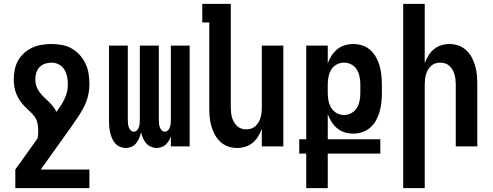

<svg xmlns="http://www.w3.org/2000/svg" viewBox="-20 -755 2540 990"><path d="M59 215V119L174 -42Q176 -52 176.5 -62.5Q177 -73 177 -83Q177 -102 173 -120.5Q169 -139 158 -154Q147 -169 132.5 -182Q118 -195 105 -208.5Q92 -222 81.5 -238Q71 -254 64 -271.5Q57 -289 54 -307.5Q51 -326 51 -345Q51 -370 56 -395.5Q61 -421 73.5 -443Q86 -465 105 -482Q124 -499 147 -509.5Q170 -520 195 -524Q220 -528 246 -528Q273 -528 300 -523Q327 -518 350.5 -504.5Q374 -491 392 -470.5Q410 -450 421.5 -425.5Q433 -401 437 -374Q441 -347 441 -320Q441 -289 433.5 -259Q426 -229 412 -202Q398 -175 380.5 -149.5Q363 -124 346 -99L190 119H441V215ZM271 -178Q283 -194 293.5 -210.5Q304 -227 312.5 -244.5Q321 -262 325.5 -281Q330 -300 330 -320Q330 -340 326 -359.5Q322 -379 312 -396Q302 -413 284 -422.5Q266 -432 246 -432Q229 -432 212 -426.5Q195 -421 183.5 -408.5Q172 -396 167 -379Q162 -362 162 -345Q162 -328 167.5 -311.5Q173 -295 183 -281Q193 -267 205.5 -255.5Q218 -244 230 -232Q242 -220 253 -206.5Q264 -193 271 -178Z M628 8Q613 8 598 1.5Q583 -5 573 -17Q563 -29 557 -43.5Q551 -58 547.5 -73.5Q544 -89 543 -104.5Q542 -120 542 -136V-520H639V-136Q639 -127 640 -117.5Q641 -108 644 -99Q647 -90 654 -83Q661 -76 670 -76Q679 -76 686 -83Q693 -90 696 -99Q699 -108 700 -117.5Q701 -127 701 -136V-520H799V-136Q799 -127 800 -117.5Q801 -108 804 -99Q807 -90 814 -83Q821 -76 830 -76Q839 -76 846 -83Q853 -90 856 -99Q859 -108 860 -117.5Q861 -127 861 -136V-520H958V0H861V-52Q857 -40 850.5 -29Q844 -18 834.5 -9.5Q825 -1 813 3.5Q801 8 788 8Q773 8 758 1.5Q743 -5 733 -17Q723 -29 717 -43.5Q711 -58 707 -73Q704 -58 698 -43.5Q692 -29 682.5 -17Q673 -5 658.5 1.5Q644 8 628 8Z M1202 8Q1178 8 1155.5 0Q1133 -8 1115.5 -24.5Q1098 -41 1087 -62Q1076 -83 1069.5 -106Q1063 -129 1061 -152.5Q1059 -176 1059 -200V-639H1023V-735H1170V-200Q1170 -187 1171.5 -174Q1173 -161 1176.5 -148.5Q1180 -136 1186.5 -125Q1193 -114 1202.5 -105Q1212 -96 1224.5 -92Q1237 -88 1250 -88Q1263 -88 1275.5 -92Q1288 -96 1297.5 -105Q1307 -114 1313.5 -125Q1320 -136 1323.5 -148.5Q1327 -161 1328.5 -174Q1330 -187 1330 -200V-520H1441V0H1330V-90Q1322 -70 1310.5 -51Q1299 -32 1282.5 -18.5Q1266 -5 1245 1.5Q1224 8 1202 8Z M1559 215V37H1523V-37H1559V-520H1670V-429Q1678 -450 1690 -468.5Q1702 -487 1719 -501Q1736 -515 1758 -521.5Q1780 -528 1802 -528Q1826 -528 1849 -520.5Q1872 -513 1890 -496.5Q1908 -480 1919.5 -459Q1931 -438 1937.5 -415Q1944 -392 1946.5 -368Q1949 -344 1949 -320V-274Q1949 -251 1946.5 -227Q1944 -203 1937.5 -180Q1931 -157 1919.5 -135.5Q1908 -114 1890 -98Q1872 -82 1849 -74Q1826 -66 1802 -66Q1780 -66 1758 -72.5Q1736 -79 1719 -93Q1702 -107 1690 -126Q1678 -145 1670 -166V-37H1941V37H1670V215ZM1754 -162Q1774 -162 1792 -172Q1810 -182 1820 -198.5Q1830 -215 1834 -235Q1838 -255 1838 -274V-320Q1838 -340 1834 -359.5Q1830 -379 1820 -396Q1810 -413 1792 -422.5Q1774 -432 1754 -432Q1734 -432 1716 -422.5Q1698 -413 1688 -396Q1678 -379 1674 -359.5Q1670 -340 1670 -320V-274Q1670 -255 1674 -235Q1678 -215 1688 -198.5Q1698 -182 1716 -172Q1734 -162 1754 -162Z M2059 215V-735H2170V-430Q2178 -450 2189.5 -469Q2201 -488 2217.5 -501.5Q2234 -515 2255 -521.5Q2276 -528 2298 -528Q2322 -528 2344.5 -520Q2367 -512 2384.5 -495.5Q2402 -479 2413 -458Q2424 -437 2430.5 -414Q2437 -391 2439 -367.5Q2441 -344 2441 -320V0H2330V-320Q2330 -333 2328.5 -346Q2327 -359 2323.5 -371.5Q2320 -384 2313.5 -395Q2307 -406 2297.5 -415Q2288 -424 2275.5 -428Q2263 -432 2250 -432Q2237 -432 2224.5 -428Q2212 -424 2202.5 -415Q2193 -406 2186.5 -395Q2180 -384 2176.5 -371.5Q2173 -359 2171.5 -346Q2170 -333 2170 -320V215Z"/></svg>

Font: Iosevka Term Curly
Style: Bold
Weight: 700
Designer: Belleve Invis
Foundry: Belleve Invis
Version: Version 32.3.0